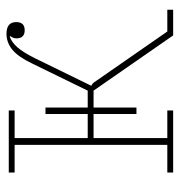

<svg xmlns="http://www.w3.org/2000/svg" viewBox="-1 -552 553 591"><g transform="rotate(-90 275.5 -256.5)"><path d="M40 -18H125V-488H40V-506H231V-488H146V-263H220V-393H240V-263H292L376 -435Q396 -477 418 -495Q440 -513 467 -513Q503 -513 503 -483Q503 -457 478 -457Q453 -457 453 -482Q453 -489 455 -493Q457 -497 460 -502L458 -503Q441 -497 425.5 -479.5Q410 -462 392 -426L307 -252Q311 -250 314 -247.5Q317 -245 322 -237L474 -18H541V0H462L292 -245H240V-113H220V-245H146V-18H231V0H40Z"/></g></svg>

Font: IBM Plex Serif Thin
Style: Regular
Weight: 100
Designer: Mike Abbink, Paul van der Laan, Pieter van Rosmalen
Foundry: Bold Monday
Version: Version 3.001